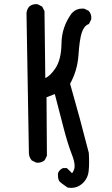

<svg xmlns="http://www.w3.org/2000/svg" viewBox="-20 -770 540 927"><path d="M259.8 75.2Q259.8 65.9 260.7 64.5Q267.6 48.8 283.2 42L284.2 41.5H302.7Q320.3 57.6 327.6 66.4Q331.5 63 336.9 50.3Q340.3 42.5 340.3 31.7Q340.3 9.3 326.7 -24.9Q305.7 -78.6 285.4 -158.7Q265.1 -238.8 244.6 -315.9L204.6 -300.3L206.5 -18.1L195.8 3.4Q181.6 15.6 162.1 15.6Q159.2 15.6 154.8 15.1L133.3 4.4Q121.6 -9.3 119.6 -26.9Q119.6 -27.3 107.9 -707.5Q109.9 -725.1 121.1 -738.3Q134.8 -750 154.3 -750Q157.2 -750 161.6 -749.5L183.6 -738.3L194.8 -716.3L198.7 -393.1Q222.7 -403.3 247.6 -440.4Q275.9 -482.9 276.9 -560.1Q277.8 -640.6 326.7 -706.5Q327.6 -707.5 329.6 -709Q348.6 -728.5 376.5 -728.5Q385.7 -728.5 388.2 -727.5L408.7 -717.3L409.2 -716.3Q420.9 -703.1 420.9 -683.6Q420.9 -680.7 420.4 -676.3L409.2 -653.8L407.2 -653.3Q385.3 -645 374.5 -611.6Q363.8 -578.1 358.9 -504.2Q354 -430.2 318.4 -365.7Q364.7 -204.6 408.7 -32.2Q410.2 -8.8 410.2 12.9Q410.2 34.7 408.2 54.2Q404.8 92.3 376.5 117.2Q354 137.2 323.2 137.2Q315.9 137.2 306.6 135.7Q276.4 115.2 269 107.9Q259.8 98.6 259.8 75.2Z"/></svg>

Font: Bakudai
Style: Medium
Weight: 500
Version: Version 1.48